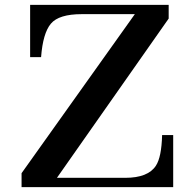

<svg xmlns="http://www.w3.org/2000/svg" viewBox="-20 -767 791 787"><path d="M68.4 -57.1 532.7 -709H315.4Q221.2 -709 188.5 -669.9Q155.8 -630.9 148.4 -532.7H103.5V-747.1H671.4V-690.9L213.4 -38.1H493.2Q586.9 -38.1 619.1 -87.9Q642.1 -123 644.5 -213.4H689.9V0H68.4Z"/></svg>

Font: Cantata One
Style: Regular
Weight: 400
Designer: Joana Maria Correia da Silva
Foundry: Joana Maria Correia da Silva
Version: Version 1.002